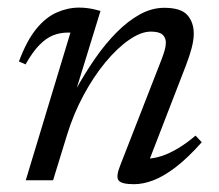

<svg xmlns="http://www.w3.org/2000/svg" viewBox="-20 -462 562 492"><path d="M45.5 -297 28.5 -304.5Q48.5 -358 73 -388Q97.5 -418 125.8 -430.2Q154 -442.5 182.5 -442.5Q192 -442.5 201.2 -441.5Q210.5 -440.5 219.5 -438.5Q228.5 -436.5 237.5 -434L175 -231H173.5Q197 -273.5 223.5 -311.8Q250 -350 278.8 -379Q307.5 -408 338.2 -425Q369 -442 401 -442Q443.5 -442 460 -423.5Q476.5 -405 476.5 -375.5Q476.5 -359.5 471.2 -339.2Q466 -319 456.5 -294.5L356.5 -36V-55.5Q373.5 -55.5 394.2 -62.2Q415 -69 437.2 -82.5Q459.5 -96 481 -114.5L497 -97.5Q460.5 -56.5 429.5 -33Q398.5 -9.5 372.5 0.2Q346.5 10 323.5 10Q291 10 283.8 0.2Q276.5 -9.5 288 -38L394.5 -311Q399 -323 402 -333.5Q405 -344 405 -352.5Q405 -365.5 396.5 -373.2Q388 -381 366.5 -381Q341.5 -381 311 -360Q280.5 -339 250.2 -302.5Q220 -266 194.2 -218.2Q168.5 -170.5 152 -117L116 0H46L160.5 -378.5Q159 -378.5 157.2 -378.5Q155.5 -378.5 153.5 -378.5Q134 -378.5 116.2 -371.5Q98.5 -364.5 81 -346.8Q63.5 -329 45.5 -297Z"/></svg>

Font: Newsreader 17pt
Style: Italic
Weight: 400
Italic angle: -17°
Version: Version 1.003